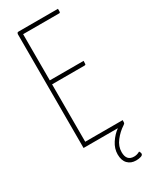

<svg xmlns="http://www.w3.org/2000/svg" viewBox="-227 -757 811 1008"><g transform="rotate(-30 178.5 -252.5)"><path d="M278 195Q247 195 228 175.5Q209 156 209 119Q209 84 230 52Q251 20 279 0H71V-690Q71 -690 72.5 -695Q74 -700 81 -700H320Q320 -690 320 -685Q320 -680 318.5 -678Q317 -676 314 -676H95V-396H300Q300 -381 299 -376.5Q298 -372 292 -372H95V-24H322Q322 -15 321.5 -10.5Q321 -6 319 -3.5Q317 -1 312 2Q281 22 257 53Q233 84 233 119Q233 172 279 172Q297 172 314 162Q316 166 318 169.5Q320 173 320 178Q320 187 307 191Q294 195 278 195Z"/></g></svg>

Font: Yanone Kaffeesatz ExtraLight ExtraLight
Style: Regular
Weight: 250
Version: Version 2.003